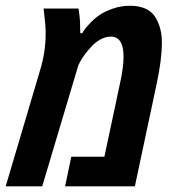

<svg xmlns="http://www.w3.org/2000/svg" viewBox="-67 -660 615 680"><path d="M482.9 -599.6Q506.3 -562 506.3 -509.8Q506.3 -449.2 488.3 -365.2L410.6 0H163.6L185.5 -105H302.7L357.9 -364.3Q370.6 -421.9 370.6 -459Q370.6 -530.3 325.7 -530.3Q306.6 -530.3 287.8 -519.8Q269 -509.3 255.9 -494.1Q229 -464.8 215.8 -439.5L210.4 -428.7L82.5 0H-46.9L74.2 -408.7Q94.7 -474.1 94.7 -541Q94.7 -557.6 93.3 -574.2L87.4 -629.9H210.9Q214.4 -611.3 216.3 -585.9L217.3 -542.5H224.1Q226.6 -546.4 230.7 -553Q234.9 -559.6 250.5 -576.4Q266.1 -593.3 284.2 -606Q302.2 -618.7 331.8 -629.2Q361.3 -639.6 393.3 -639.6Q425.3 -639.6 448 -629.4Q470.7 -619.1 482.9 -599.6Z"/></svg>

Font: Open Sans Hebrew Condensed
Style: Bold Italic
Weight: 700
Width: 3
Italic angle: -12°
Foundry: Ascender Corporation, Yanek Iontef
Version: Version 2.001;PS 002.001;hotconv 1.0.70;makeotf.lib2.5.58329